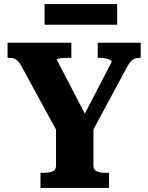

<svg xmlns="http://www.w3.org/2000/svg" viewBox="-20 -919 726 939"><path d="M254 -311 267 -261 84 -597Q75 -613 66.5 -621.5Q58 -630 48 -633Q38 -636 23 -636H17V-710H329V-636H315Q299 -636 286 -635Q273 -634 265.5 -632Q258 -630 258 -626L417 -321L369 -313L526 -616Q526 -622 518 -626.5Q510 -631 497 -633.5Q484 -636 468 -636H458V-710H668V-636H662Q649 -636 638 -631.5Q627 -627 618 -616.5Q609 -606 599 -587L422 -258L437 -311V-109Q437 -88 453.5 -81Q470 -74 495 -74H513V0H178V-74H195Q221 -74 237.5 -81Q254 -88 254 -109ZM198 -899H553V-798H198Z"/></svg>

Font: Roboto Serif SemiCondensed
Style: Bold
Weight: 700
Width: 4
Designer: Greg Gazdowicz
Foundry: Commercial Type
Version: Version 1.007